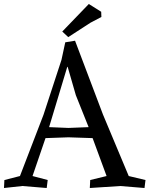

<svg xmlns="http://www.w3.org/2000/svg" viewBox="-25 -932 749 962"><path d="M283 -632 302 -720 351 -728 491 -358 620 -50 704 -30 699 10 577 0 425 10 427 -30 509 -50 439 -240 318 -244 203 -240 138 -50 214 -30 209 10 87 0 -5 10 -3 -30 75 -50 193 -357ZM312 -597 221 -295 318 -291 419 -295 355 -455 314 -597ZM420 -912 482 -873 483 -847 428 -818 317 -746 287 -774Z"/></svg>

Font: Alike Angular
Style: Regular
Weight: 400
Version: Version 1.210